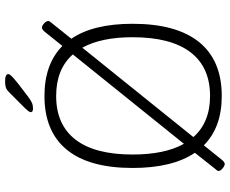

<svg xmlns="http://www.w3.org/2000/svg" viewBox="-96 -808 922 771"><g transform="rotate(-90 365.5 -423.0)"><path d="M92 18Q85 18 74.5 9.5Q64 1 64 -7Q64 -10 66.5 -13.5Q69 -17 72 -20L137 -102Q76 -192 76 -352Q76 -527 149.5 -616.5Q223 -706 365 -706Q493 -706 566 -634L623 -705Q632 -716 640 -716Q647 -716 656.5 -707.5Q666 -699 666 -691Q666 -688 664 -684.5Q662 -681 659 -678L595 -598Q655 -510 655 -352Q655 -176 581.5 -85Q508 6 365 6Q239 6 167 -66L109 6Q99 18 92 18ZM130 -352Q130 -223 173 -146L532 -592Q473 -659 365 -659Q250 -659 190 -581.5Q130 -504 130 -352ZM365 -41Q481 -41 541 -120Q601 -199 601 -352Q601 -478 559 -554L200 -108Q259 -41 365 -41ZM315 -752Q300 -752 300 -761Q300 -765 305 -771.5Q310 -778 316 -784L373 -841Q386 -855 395.5 -859.5Q405 -864 424 -864Q453 -864 453 -851Q453 -846 444.5 -837.5Q436 -829 415 -812L364 -773Q348 -761 338 -756.5Q328 -752 315 -752Z"/></g></svg>

Font: Asap ExtraLight
Style: Regular
Weight: 200
Designer: Pablo Cosgaya
Foundry: Omnibus-Type
Version: Version 3.001; ttfautohint (v1.8.4.7-5d5b)